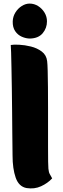

<svg xmlns="http://www.w3.org/2000/svg" viewBox="-20 -1040 351 1071"><path d="M242 -921Q242 -883 218 -854.5Q194 -826 147 -825Q125 -825 102 -835Q79 -845 64.5 -866.5Q50 -888 51 -921Q52 -948 66 -970.5Q80 -993 101.5 -1006.5Q123 -1020 145 -1020Q171 -1020 193 -1006Q215 -992 228.5 -969.5Q242 -947 242 -921ZM128 9Q85 1 67.5 -49Q50 -99 50 -173Q50 -182 49.5 -218Q49 -254 48.5 -307.5Q48 -361 47.5 -423Q47 -485 46 -547Q45 -609 44 -661.5Q43 -714 42 -748Q41 -782 40 -789Q55 -792 86.5 -790.5Q118 -789 152.5 -780.5Q187 -772 213 -752.5Q239 -733 243 -699Q245 -683 246 -644.5Q247 -606 247.5 -553.5Q248 -501 248 -442Q248 -383 248 -325.5Q248 -268 248 -219.5Q248 -171 248.5 -138.5Q249 -106 250 -99Q252 -78 258 -68.5Q264 -59 271 -45Q246 -18 209 -1Q172 16 128 9Z"/></svg>

Font: Potta One
Style: Regular
Weight: 400
Designer: 108,108go
Foundry: Font Zone 108
Version: Version 1.000